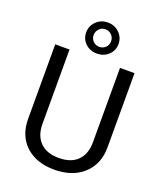

<svg xmlns="http://www.w3.org/2000/svg" viewBox="-170 -1054 987 1171"><g transform="rotate(20 324.0 -468.0)"><path d="M583 -710.9V-227.5Q582.5 -127 519.8 -63Q457 1 349.6 8.8L324.7 9.8Q208 9.8 138.7 -53.2Q69.3 -116.2 68.4 -226.6V-710.9H161.1V-229.5Q161.1 -152.3 203.6 -109.6Q246.1 -66.9 324.7 -66.9Q404.3 -66.9 446.5 -109.4Q488.8 -151.9 488.8 -229V-710.9ZM430.7 -844.2Q430.7 -801.8 400.4 -773.2Q370.1 -744.6 325.7 -744.6Q280.8 -744.6 250.7 -773.4Q220.7 -802.2 220.7 -844.2Q220.7 -886.2 250.7 -916Q280.8 -945.8 325.7 -945.8Q370.6 -945.8 400.6 -916Q430.7 -886.2 430.7 -844.2ZM269 -844.2Q269 -821.3 285.4 -804.7Q301.8 -788.1 325.7 -788.1Q349.1 -788.1 365.7 -804.2Q382.3 -820.3 382.3 -844.2Q382.3 -868.2 366 -885Q349.6 -901.9 325.7 -901.9Q301.3 -901.9 285.2 -884.8Q269 -867.7 269 -844.2Z"/></g></svg>

Font: Noboto
Style: Regular
Weight: 400
Designer: Google
Version: Version 2.001101; 2014